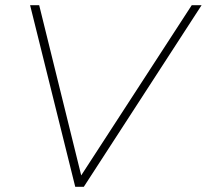

<svg xmlns="http://www.w3.org/2000/svg" viewBox="-20 -720 797 740"><path d="M270 0 96 -700H131L293 -44L719 -700H757L303 0Z"/></svg>

Font: Montserrat ExtraLight
Style: Italic
Weight: 200
Italic angle: -11.3°
Designer: Julieta Ulanovsky
Foundry: Julieta Ulanovsky
Version: Version 9.000; ttfautohint (v1.8.4.7-5d5b)